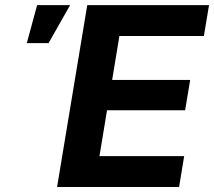

<svg xmlns="http://www.w3.org/2000/svg" viewBox="-20 -748 856 768"><path d="M208.3 0 329 -727.5H816.1L795.6 -604.1H457.6L428.6 -428.2H740.7L720.5 -306.9H408.1L377.9 -123.5H716.7L696.4 0ZM87.2 -575.5 128.5 -727.5H260.4L174.3 -575.5Z"/></svg>

Font: Adwaita Sans
Style: Italic
Weight: 400
Italic angle: -9.39999°
Designer: Rasmus Andersson
Foundry: rsms
Version: Version 4.001;git-9221beed3